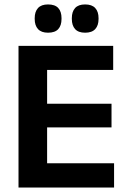

<svg xmlns="http://www.w3.org/2000/svg" viewBox="-20 -846 578 866"><path d="M63.5 0V-639H192.5V0ZM102 0V-109.5H494.5V0ZM138.5 -271.5V-378H483V-271.5ZM101.5 -530.5V-639H490.5V-530.5ZM196.5 -698.5Q166.5 -698.5 151.5 -714.8Q136.5 -731 136.5 -760.5V-764Q136.5 -793.5 151.5 -809.8Q166.5 -826 196.5 -826Q228 -826 242.8 -809.8Q257.5 -793.5 257.5 -764V-760.5Q257.5 -731 242.8 -714.8Q228 -698.5 196.5 -698.5ZM364 -698.5Q333.5 -698.5 318.8 -714.8Q304 -731 304 -760.5V-764Q304 -793.5 318.8 -809.8Q333.5 -826 364 -826Q394.5 -826 409.5 -809.8Q424.5 -793.5 424.5 -764V-760.5Q424.5 -731 409.5 -714.8Q394.5 -698.5 364 -698.5Z"/></svg>

Font: Anek Tamil SemiBold
Style: Regular
Weight: 600
Version: Version 1.003